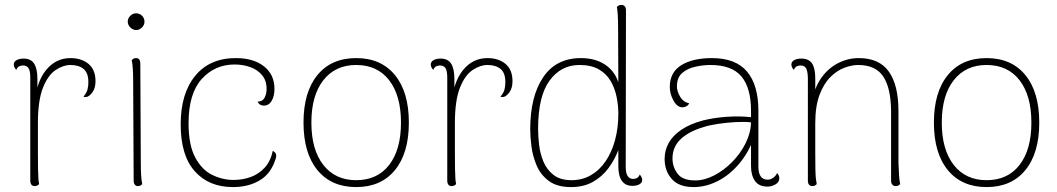

<svg xmlns="http://www.w3.org/2000/svg" viewBox="-20 -748 4295 780"><path d="M120 8Q112 8 107.5 2Q103 -4 103 -14V-432Q103 -460 96 -471Q89 -482 73 -482Q67 -482 59 -479Q51 -476 46 -464Q36 -475 36 -486Q36 -497 47 -503.5Q58 -510 76 -510Q106 -510 119 -489Q132 -468 132 -427V-327L120 -319Q126 -412 166 -462Q206 -512 266 -512Q311 -512 339.5 -488.5Q368 -465 368 -418Q368 -390 355.5 -373Q343 -356 331 -354Q324 -353 319 -355Q333 -372 336 -386.5Q339 -401 339 -414Q339 -452 319.5 -468Q300 -484 266 -484Q237 -484 206 -463.5Q175 -443 154.5 -391.5Q134 -340 134 -247Q134 -177 134 -132.5Q134 -88 134.5 -62Q135 -36 136 -22.5Q137 -9 139 0Q136 3 131.5 5.5Q127 8 120 8Z M533 -626Q520 -626 509.5 -636.5Q499 -647 499 -660Q499 -674 509.5 -684Q520 -694 533 -694Q547 -694 557 -684Q567 -674 567 -660Q567 -647 557 -636.5Q547 -626 533 -626ZM552 -87Q552 -57 553.5 -34.5Q555 -12 558 0Q555 3 551 5.5Q547 8 540 8Q532 8 527.5 2Q523 -4 523 -14L521 -417Q521 -447 519.5 -469.5Q518 -492 515 -504Q518 -507 522 -509.5Q526 -512 533 -512Q541 -512 545.5 -506.5Q550 -501 550 -490Z M926 12Q829 12 771.5 -52Q714 -116 714 -243Q714 -368 773 -440Q832 -512 938 -512Q1010 -512 1052.5 -478.5Q1095 -445 1095 -387Q1095 -357 1083.5 -338Q1072 -319 1052 -319Q1045 -319 1038.5 -322Q1032 -325 1026 -335Q1046 -335 1054.5 -350.5Q1063 -366 1063 -387Q1063 -421 1044.5 -443Q1026 -465 996.5 -475.5Q967 -486 933 -486Q853 -486 799.5 -427Q746 -368 746 -247Q746 -159 773 -108.5Q800 -58 842 -37.5Q884 -17 929 -17Q965 -17 997.5 -28.5Q1030 -40 1054.5 -66Q1079 -92 1088 -135Q1097 -131 1101 -122.5Q1105 -114 1096 -92Q1077 -39 1032 -13.5Q987 12 926 12Z M1427 12Q1326 12 1269.5 -57Q1213 -126 1213 -250Q1213 -374 1269.5 -443Q1326 -512 1427 -512Q1528 -512 1584.5 -443Q1641 -374 1641 -250Q1641 -126 1584.5 -57Q1528 12 1427 12ZM1427 -16Q1513 -16 1561 -78Q1609 -140 1609 -250Q1609 -360 1561 -422Q1513 -484 1427 -484Q1342 -484 1293.5 -422Q1245 -360 1245 -250Q1245 -140 1293.5 -78Q1342 -16 1427 -16Z M1814 8Q1806 8 1801.5 2Q1797 -4 1797 -14V-432Q1797 -460 1790 -471Q1783 -482 1767 -482Q1761 -482 1753 -479Q1745 -476 1740 -464Q1730 -475 1730 -486Q1730 -497 1741 -503.5Q1752 -510 1770 -510Q1800 -510 1813 -489Q1826 -468 1826 -427V-327L1814 -319Q1820 -412 1860 -462Q1900 -512 1960 -512Q2005 -512 2033.5 -488.5Q2062 -465 2062 -418Q2062 -390 2049.5 -373Q2037 -356 2025 -354Q2018 -353 2013 -355Q2027 -372 2030 -386.5Q2033 -401 2033 -414Q2033 -452 2013.5 -468Q1994 -484 1960 -484Q1931 -484 1900 -463.5Q1869 -443 1848.5 -391.5Q1828 -340 1828 -247Q1828 -177 1828 -132.5Q1828 -88 1828.5 -62Q1829 -36 1830 -22.5Q1831 -9 1833 0Q1830 3 1825.5 5.5Q1821 8 1814 8Z M2300 12Q2243 12 2209.5 -13Q2176 -38 2160 -76Q2144 -114 2139 -153.5Q2134 -193 2134 -222Q2134 -356 2186.5 -434Q2239 -512 2340 -512Q2397 -512 2436.5 -486.5Q2476 -461 2492 -414L2491 -628Q2491 -669 2489.5 -690Q2488 -711 2486 -720Q2489 -723 2493 -725.5Q2497 -728 2504 -728Q2513 -728 2518 -722.5Q2523 -717 2523 -706L2522 -71Q2522 -43 2530.5 -32Q2539 -21 2552 -21Q2558 -21 2566 -24Q2574 -27 2579 -39Q2584 -33 2586.5 -27.5Q2589 -22 2589 -17Q2589 -6 2578 0.5Q2567 7 2549 7Q2521 7 2506.5 -13Q2492 -33 2492 -73V-200L2515 -229Q2509 -185 2493.5 -142.5Q2478 -100 2452 -65Q2426 -30 2388.5 -9Q2351 12 2300 12ZM2302 -16Q2345 -16 2380 -36Q2415 -56 2440 -92.5Q2465 -129 2478.5 -178.5Q2492 -228 2492 -286Q2492 -319 2485 -354Q2478 -389 2461 -418.5Q2444 -448 2413 -466Q2382 -484 2334 -484Q2259 -484 2212.5 -420.5Q2166 -357 2166 -224Q2166 -196 2170 -160.5Q2174 -125 2187.5 -92Q2201 -59 2228.5 -37.5Q2256 -16 2302 -16Z M3098 10Q3063 10 3047 -13Q3031 -36 3031 -73V-206L3045 -194Q3022 -129 2982.5 -82.5Q2943 -36 2895 -12Q2847 12 2798 12Q2738 12 2709 -21Q2680 -54 2680 -102Q2680 -138 2697 -168Q2714 -198 2749 -221.5Q2784 -245 2837 -259Q2881 -270 2933 -273.5Q2985 -277 3031 -272V-298Q3031 -391 2992 -437.5Q2953 -484 2866 -484Q2837 -484 2805 -477Q2773 -470 2751.5 -451.5Q2730 -433 2730 -397Q2730 -378 2742.5 -356Q2755 -334 2780 -328Q2774 -318 2766 -315Q2758 -312 2753 -312Q2731 -312 2716 -339.5Q2701 -367 2701 -395Q2701 -454 2747.5 -483Q2794 -512 2872 -512Q2969 -512 3015 -457Q3061 -402 3061 -298V-71Q3061 -18 3099 -18Q3109 -18 3120 -25Q3131 -32 3137 -45Q3142 -39 3144 -34Q3146 -29 3146 -24Q3146 -8 3130.5 1Q3115 10 3098 10ZM2804 -15Q2842 -15 2881.5 -35.5Q2921 -56 2954.5 -90Q2988 -124 3009 -166Q3030 -208 3031 -251Q3004 -254 2968.5 -252Q2933 -250 2898.5 -245Q2864 -240 2839 -232Q2778 -214 2745 -182.5Q2712 -151 2712 -104Q2712 -70 2732.5 -42.5Q2753 -15 2804 -15Z M3280 8Q3271 8 3266.5 2Q3262 -4 3262 -14V-432Q3261 -460 3254.5 -471Q3248 -482 3232 -482Q3226 -482 3218 -479Q3210 -476 3205 -464Q3195 -475 3195 -486Q3195 -497 3206 -503.5Q3217 -510 3235 -510Q3266 -510 3279 -490Q3292 -470 3292 -431V-327L3279 -319Q3283 -379 3310.5 -422.5Q3338 -466 3380 -489Q3422 -512 3469 -512Q3552 -512 3591 -457Q3630 -402 3630 -297V-87Q3631 -57 3632.5 -34.5Q3634 -12 3637 0Q3634 3 3630 5.5Q3626 8 3619 8Q3610 8 3605 2Q3600 -4 3600 -14V-298Q3599 -391 3568 -437.5Q3537 -484 3466 -484Q3441 -484 3411 -473Q3381 -462 3354 -435.5Q3327 -409 3309.5 -363Q3292 -317 3292 -247Q3292 -177 3292 -132.5Q3292 -88 3292.5 -62Q3293 -36 3294.5 -22.5Q3296 -9 3298 0Q3295 3 3291 5.5Q3287 8 3280 8Z M3988 12Q3887 12 3830.5 -57Q3774 -126 3774 -250Q3774 -374 3830.5 -443Q3887 -512 3988 -512Q4089 -512 4145.5 -443Q4202 -374 4202 -250Q4202 -126 4145.5 -57Q4089 12 3988 12ZM3988 -16Q4074 -16 4122 -78Q4170 -140 4170 -250Q4170 -360 4122 -422Q4074 -484 3988 -484Q3903 -484 3854.5 -422Q3806 -360 3806 -250Q3806 -140 3854.5 -78Q3903 -16 3988 -16Z"/></svg>

Font: Arima Thin
Style: Regular
Weight: 100
Designer: Joana Correia and Natanael Gama
Foundry: NDISCOVER
Version: Version 1.101;gftools[0.9.23]